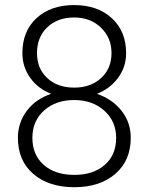

<svg xmlns="http://www.w3.org/2000/svg" viewBox="-20 -741 594 770"><path d="M485.8 -527.8Q485.8 -472.7 453.6 -429Q421.4 -385.3 368.7 -364.7Q430.2 -343.8 467.3 -296.9Q504.4 -250 504.4 -188.5Q504.4 -97.2 442.4 -43.7Q380.4 9.8 278.3 9.8Q175.3 9.8 113.5 -43.5Q51.8 -96.7 51.8 -188.5Q51.8 -249 87.4 -296.4Q123 -343.8 185.1 -364.7Q132.3 -385.3 101.1 -429Q69.8 -472.7 69.8 -527.8Q69.8 -616.2 126.7 -668.5Q183.6 -720.7 277.3 -720.7Q371.1 -720.7 428.5 -668Q485.8 -615.2 485.8 -527.8ZM445.8 -188Q445.8 -254.4 398.4 -297.1Q351.1 -339.8 277.3 -339.8Q203.6 -339.8 156.7 -297.9Q109.9 -255.9 109.9 -188Q109.9 -120.1 155.3 -79.8Q200.7 -39.6 278.3 -39.6Q354 -39.6 399.9 -79.6Q445.8 -119.6 445.8 -188ZM427.2 -528.3Q427.2 -589.4 385 -630.1Q342.8 -670.9 277.3 -670.9Q210.9 -670.9 169.7 -631.6Q128.4 -592.3 128.4 -528.3Q128.4 -465.8 169.7 -427.7Q210.9 -389.6 277.8 -389.6Q343.8 -389.6 385.5 -428Q427.2 -466.3 427.2 -528.3Z"/></svg>

Font: RobotoDraft Light
Style: Regular
Weight: 300
Version: Version 2.001151; 2014